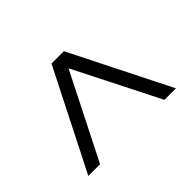

<svg xmlns="http://www.w3.org/2000/svg" viewBox="-132 -676 797 797"><g transform="rotate(45 266.5 -278.0)"><path d="M479 -534.7 41 -314.9V-242.2L479 -20.5V-89.4L105 -278.3L479 -467.3Z"/></g></svg>

Font: Now Medium
Style: Regular
Weight: 500
Designer: Alfredo Marco Pradil
Foundry: Alfredo Marco Pradil
Version: Version 1.200;hotconv 1.0.109;makeotfexe 2.5.65596